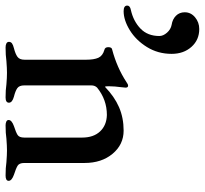

<svg xmlns="http://www.w3.org/2000/svg" viewBox="-62 -688 734 688"><g transform="rotate(90 305.0 -344.0)"><path d="M111 -9Q111 -16 116.5 -20Q122 -24 134 -27Q154 -32 164.5 -39.5Q175 -47 175 -65V-285Q175 -314 168 -329.5Q161 -345 140 -351Q130 -353 130 -365Q130 -378 139 -379Q203 -396 255 -430Q263 -436 268 -436Q275 -436 275 -427L273 -407Q272 -400 271 -389Q270 -378 270 -366Q270 -355 272 -353Q307 -387 345 -403.5Q383 -420 429 -420Q479 -420 512 -380.5Q545 -341 545 -280V-64Q545 -46 555 -40Q565 -34 587 -27Q609 -19 609 -8Q609 3 590 3Q562 3 542 0Q516 -2 500 -2Q484 -2 458 0Q439 3 410 3Q403 3 397 0.5Q391 -2 391 -8Q391 -19 413 -27Q435 -34 444.5 -40Q454 -46 454 -64V-271Q454 -312 432 -335.5Q410 -359 373 -360Q318 -360 275 -325Q267 -317 267 -304V-64Q267 -46 277 -39Q287 -32 307 -27Q329 -21 329 -9Q329 3 310 3Q283 3 263 0Q239 -2 222 -2Q206 -2 180 0Q159 3 131 3Q122 3 116.5 0Q111 -3 111 -9ZM-19 -433Q-19 -443 -3 -446Q37 -455 63.5 -480.5Q90 -506 90 -548Q90 -562 78 -575.5Q66 -589 50 -592Q30 -595 17.5 -607.5Q5 -620 5 -639Q5 -661 23 -676Q41 -691 65 -691Q104 -691 129 -663Q154 -635 154 -592Q154 -543 129.5 -503.5Q105 -464 69 -442Q33 -420 1 -420Q-19 -420 -19 -433Z"/></g></svg>

Font: EB Garamond Medium
Style: Regular
Weight: 500
Designer: Georg Duffner and Octavio Pardo
Foundry: Georg Duffner
Version: Version 1.000